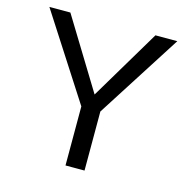

<svg xmlns="http://www.w3.org/2000/svg" viewBox="-99 -753 831 848"><g transform="rotate(15 316.5 -329.0)"><path d="M609 -658 361 -270V0H274V-270L24 -658H120L317 -336L509 -658Z"/></g></svg>

Font: EauTestText Medium
Style: Regular
Weight: 500
Designer: Christian Thalmann (Catharsis Fonts)
Version: Version 0.001;PS 000.001;hotconv 1.0.88;makeotf.lib2.5.64775